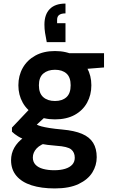

<svg xmlns="http://www.w3.org/2000/svg" viewBox="-20 -824 636 1076"><path d="M287 232Q212 232 157 214.5Q102 197 72 161.5Q42 126 42 74Q42 36 60 4Q78 -28 113 -53.5Q148 -79 199 -97L256 -30Q206 -15 185 8Q164 31 164 59Q164 83 179 99Q194 115 221.5 122.5Q249 130 284 130Q319 130 345 122Q371 114 385 98.5Q399 83 399 60Q399 30 379 13.5Q359 -3 297 -7Q244 -11 203 -19Q162 -27 132 -37Q102 -47 81 -60Q60 -73 47 -86V-109L155 -223L258 -192L125 -69L164 -139Q174 -132 185 -126Q196 -120 213 -115.5Q230 -111 258 -106.5Q286 -102 330 -98Q397 -92 439.5 -74Q482 -56 502 -23.5Q522 9 522 57Q522 103 497.5 142.5Q473 182 421 207Q369 232 287 232ZM288 -155Q224 -155 178 -180Q132 -205 107.5 -248.5Q83 -292 83 -346Q83 -400 107.5 -443.5Q132 -487 178 -512.5Q224 -538 288 -538Q353 -538 398.5 -512.5Q444 -487 468 -443.5Q492 -400 492 -346Q492 -292 468 -248.5Q444 -205 398.5 -180Q353 -155 288 -155ZM288 -258Q329 -258 352.5 -279.5Q376 -301 376 -346Q376 -391 352.5 -412Q329 -433 288 -433Q248 -433 223 -412Q198 -391 198 -346Q198 -301 222.5 -279.5Q247 -258 288 -258ZM377 -431 355 -526H563V-446ZM347 -804V-749Q324 -749 312 -740.5Q300 -732 300 -713V-694H347V-588H242Q236 -618 232.5 -640Q229 -662 229 -686Q229 -743 259 -773.5Q289 -804 347 -804Z"/></svg>

Font: DM Sans 9pt
Style: Bold
Weight: 700
Designer: Colophon Foundry, Jonny Pinhorn
Foundry: Colophon Foundry
Version: Version 4.004;gftools[0.9.30]